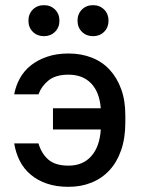

<svg xmlns="http://www.w3.org/2000/svg" viewBox="-20 -715 550 743"><path d="M245 8Q198 8 161.5 -4.5Q125 -17 98.5 -39.5Q72 -62 56.5 -92.5Q41 -123 35 -160H129Q140 -121 167 -97.5Q194 -74 245 -74Q301 -74 333.5 -111Q366 -148 370 -214H185V-296H370Q365 -359 332.5 -392.5Q300 -426 245 -426Q195 -426 167.5 -403.5Q140 -381 129 -350H35Q41 -383 57 -412Q73 -441 99.5 -462Q126 -483 162.5 -495.5Q199 -508 245 -508Q294 -508 335 -492Q376 -476 404.5 -445Q433 -414 449 -370Q465 -326 465 -269V-241Q465 -181 449 -134.5Q433 -88 404 -56.5Q375 -25 334.5 -8.5Q294 8 245 8ZM150 -575Q124 -575 107 -592Q90 -609 90 -635Q90 -661 107 -678Q124 -695 150 -695Q176 -695 193 -678Q210 -661 210 -635Q210 -609 193 -592Q176 -575 150 -575ZM340 -575Q314 -575 297 -592Q280 -609 280 -635Q280 -661 297 -678Q314 -695 340 -695Q366 -695 383 -678Q400 -661 400 -635Q400 -609 383 -592Q366 -575 340 -575Z"/></svg>

Font: PT Root UI Medium
Style: Regular
Weight: 500
Designer: Vitaly Kuzmin
Foundry: ParaType Ltd.
Version: Version 2.001G